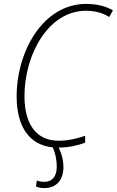

<svg xmlns="http://www.w3.org/2000/svg" viewBox="-20 -744 597 981"><path d="M207 217C267 217 304 177 304 110C304 70 292 34 280 10C329 10 375 0 415 -15V-50C373 -36 329 -25 279 -25C168 -25 105 -106 105 -253C105 -465 227 -689 419 -689C464 -689 504 -679 538 -657L557 -691C519 -713 475 -724 420 -724C200 -724 65 -482 65 -251C65 -95 132 -2 250 9C261 35 270 68 270 108C270 159 245 185 207 185C189 185 176 182 168 178L164 209C173 213 188 217 207 217Z"/></svg>

Font: Noto Sans SemiCondensed ExtraLight
Style: Italic
Weight: 200
Width: 4
Italic angle: -12°
Designer: Monotype Design Team
Foundry: Monotype Imaging Inc.
Version: Version 2.013